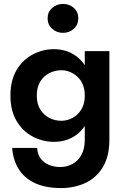

<svg xmlns="http://www.w3.org/2000/svg" viewBox="-20 -720 638 976"><path d="M42 32Q46 92 74.5 138.5Q103 185 157 210.5Q211 236 291 236Q357 236 413 210.5Q469 185 502.5 130Q536 75 536 -10V-460H411V-10Q411 37 393.5 68Q376 99 347.5 114Q319 129 287 129Q252 129 226 117Q200 105 185 83.5Q170 62 169 32ZM33 -234Q33 -158 64 -105.5Q95 -53 146 -26Q197 1 254 1Q312 1 356.5 -26.5Q401 -54 426.5 -107Q452 -160 452 -234Q452 -309 426.5 -361.5Q401 -414 356.5 -442Q312 -470 254 -470Q197 -470 146 -443Q95 -416 64 -363.5Q33 -311 33 -234ZM167 -234Q167 -276 184 -304.5Q201 -333 230 -348Q259 -363 292 -363Q314 -363 335 -354.5Q356 -346 373.5 -330Q391 -314 401 -290Q411 -266 411 -234Q411 -192 393.5 -163.5Q376 -135 348.5 -120.5Q321 -106 292 -106Q259 -106 230 -121Q201 -136 184 -164.5Q167 -193 167 -234ZM222 -627Q222 -595 245 -574Q268 -553 300 -553Q333 -553 355.5 -574Q378 -595 378 -627Q378 -659 355.5 -679.5Q333 -700 300 -700Q268 -700 245 -679.5Q222 -659 222 -627Z"/></svg>

Font: Jost SemiBold
Style: Regular
Weight: 600
Version: Version 3.710